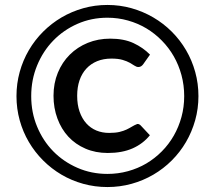

<svg xmlns="http://www.w3.org/2000/svg" viewBox="-20 -748 868 775"><path d="M534 -247.5Q538.5 -248 542.5 -245.8Q546.5 -243.5 549 -240.5L585 -202Q557 -167.5 515 -149Q473 -130.5 415 -130.5Q365.5 -130.5 325 -148Q284.5 -165.5 256 -196.2Q227.5 -227 211.8 -269.5Q196 -312 196 -361.5Q196 -412 213.5 -454.5Q231 -497 261.8 -527.5Q292.5 -558 334.2 -575Q376 -592 425 -592Q480 -592 518.8 -574Q557.5 -556 585.5 -527.5L557.5 -488Q555 -484.5 550.2 -481Q545.5 -477.5 538.5 -477.5Q531 -477.5 523.2 -482.8Q515.5 -488 504 -494.5Q492.5 -501 475 -506.2Q457.5 -511.5 430 -511.5Q397.5 -511.5 372 -501Q346.5 -490.5 328.5 -471Q310.5 -451.5 301 -423.8Q291.5 -396 291.5 -361.5Q291.5 -325.5 301.2 -297.5Q311 -269.5 328.2 -250.2Q345.5 -231 369 -221.2Q392.5 -211.5 420.5 -211.5Q446 -211.5 462.5 -215.5Q479 -219.5 491 -225.2Q503 -231 512.8 -237Q522.5 -243 534 -247.5ZM46.5 -360Q46.5 -410.5 59.5 -457.5Q72.5 -504.5 96.5 -545.5Q120.5 -586.5 154 -620Q187.5 -653.5 228.2 -677.5Q269 -701.5 316 -714.8Q363 -728 413.5 -728Q464 -728 511 -714.8Q558 -701.5 599 -677.5Q640 -653.5 673.5 -620Q707 -586.5 731 -545.5Q755 -504.5 768 -457.5Q781 -410.5 781 -360Q781 -309.5 767.8 -262.5Q754.5 -215.5 730.8 -174.8Q707 -134 673.5 -100.5Q640 -67 599 -43Q558 -19 511 -6Q464 7 413.5 7Q363 7 316 -6Q269 -19 228.2 -43Q187.5 -67 154 -100.5Q120.5 -134 96.5 -174.8Q72.5 -215.5 59.5 -262.5Q46.5 -309.5 46.5 -360ZM106 -360Q106 -294 129.8 -236.8Q153.5 -179.5 195 -137.2Q236.5 -95 292.8 -70.5Q349 -46 413.5 -46Q456.5 -46 496.5 -57Q536.5 -68 570.8 -88.2Q605 -108.5 633.2 -137Q661.5 -165.5 681.5 -200.5Q701.5 -235.5 712.5 -275.8Q723.5 -316 723.5 -360Q723.5 -404 712.5 -444.8Q701.5 -485.5 681.5 -520.5Q661.5 -555.5 633.2 -584.2Q605 -613 570.8 -633.5Q536.5 -654 496.5 -665.2Q456.5 -676.5 413.5 -676.5Q349 -676.5 292.8 -651.8Q236.5 -627 195 -584.2Q153.5 -541.5 129.8 -483.8Q106 -426 106 -360Z"/></svg>

Font: LatoLatin Semibold
Style: Regular
Weight: 600
Designer: Lukasz Dziedzic with Adam Twardoch and Botio Nikoltchev
Foundry: tyPoland Lukasz Dziedzic
Version: Version 2.015; 2015-08-06; http://www.latofonts.com/